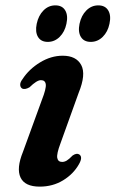

<svg xmlns="http://www.w3.org/2000/svg" viewBox="-20 -684 430 715"><path d="M211.5 -81Q220 -81 228.5 -86Q237 -91 250.5 -105Q265.5 -115 275 -109Q289.5 -99.5 274 -72.5Q253.5 -36 215 -12.5Q176.5 11 128 11Q72.5 11 56.5 -23Q40.5 -57 65.5 -118.5L136 -312Q152.5 -354 150.5 -369.8Q148.5 -385.5 132.5 -385.5Q117 -385.5 90 -359Q73.5 -349.5 63 -354Q55.5 -358.5 55.2 -368.2Q55 -378 64 -389.5Q88 -426.5 129 -451.5Q170 -476.5 213.5 -476.5Q264 -476.5 282.5 -441.8Q301 -407 273 -338.5L205 -149.5Q190.5 -111 193.2 -96Q196 -81 211.5 -81ZM158 -528Q132.7 -528 121.5 -546.5Q110.4 -565 116.7 -595.5Q123.3 -626.5 142 -645.2Q160.7 -664 186.1 -664Q211.8 -664 222.9 -645.2Q234.1 -626.5 227.4 -595.5Q221.2 -565.5 202.3 -546.8Q183.4 -528 158 -528ZM317.9 -528Q292.6 -528 281.2 -546.5Q269.9 -565 276.2 -595.5Q282.8 -626.5 301.7 -645.2Q320.6 -664 346 -664Q371.7 -664 383 -645.2Q394.4 -626.5 387.7 -595.5Q381.5 -565.5 362.6 -546.8Q343.6 -528 317.9 -528Z"/></svg>

Font: Fraunces 9pt SemiBold
Style: Italic
Weight: 600
Italic angle: -16°
Version: Version 1.000;[b76b70a41]